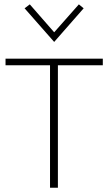

<svg xmlns="http://www.w3.org/2000/svg" viewBox="-20 -882 508 902"><path d="M6 -575.5V-606.5H463V-575.5H243.5L252 -584V0H215V-584L223.5 -575.5ZM234.5 -685 95.5 -843 120 -861.5 240.5 -723.5H228.5L350.5 -861.5L373 -843Z"/></svg>

Font: Karla ExtraLight
Style: Regular
Weight: 250
Designer: Jonathan Pinhorn
Version: Version 2.004;gftools[0.9.33]